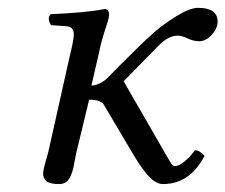

<svg xmlns="http://www.w3.org/2000/svg" viewBox="-20 -459 574 489"><path d="M231 -319.8 212.9 -241.2Q223.1 -241.2 233.6 -246.6Q244.1 -252 248.8 -255.9Q253.4 -259.8 265.6 -272.5Q277.8 -285.2 278.8 -286.1L330.1 -336.9Q351.1 -357.9 373.8 -377.7Q396.5 -397.5 429.9 -418.2Q463.4 -439 484.9 -439Q534.2 -439 534.2 -403.8Q534.2 -386.7 519.3 -370.4Q504.4 -354 487.8 -354Q472.7 -354 457.8 -361.1Q442.9 -368.2 432.1 -368.2Q408.2 -368.2 381.8 -340.8L294.9 -252L394 -80.1Q397 -75.2 401.9 -66.4Q407.7 -56.2 410.2 -52Q412.6 -47.9 415.8 -43.2Q418.9 -38.6 420.9 -37.4Q422.9 -36.1 424.8 -36.1Q437 -36.1 452.1 -49.6Q467.3 -63 476.1 -76.2Q488.8 -76.2 501 -62Q463.4 9.8 395 9.8Q384.3 9.8 373.5 2.7Q362.8 -4.4 352.3 -17.6Q341.8 -30.8 335.2 -40.5Q328.6 -50.3 319.8 -64.9L244.1 -192.9Q236.3 -205.1 207 -205.1L174.8 -71.8Q173.3 -66.4 171.1 -53.5Q168.9 -40.5 166.7 -31.2Q164.6 -22 160.4 -11.7Q156.2 -1.5 148.9 4.2Q141.6 9.8 130.9 9.8Q107.9 9.8 98.9 2.9Q89.8 -3.9 89.8 -17.1Q89.8 -22 92.3 -32.5Q94.7 -43 98.4 -55.7Q102.1 -68.4 103 -71.8L157.2 -314Q168 -357.9 168 -371.1Q168 -390.6 149.9 -392.1L109.9 -395Q99.1 -411.6 108.9 -422.9Q202.1 -426.8 246.1 -436Q257.8 -436 257.8 -420.9Q257.8 -415 254.2 -403.8Q250.5 -392.6 243.4 -369.6Q236.3 -346.7 231 -319.8Z"/></svg>

Font: Common Serif
Style: Italic
Weight: 400
Italic angle: -12°
Designer: Philipp H. Poll, Khaled Hosny
Foundry: Stefan Peev, Context Ltd.
Version: Version 1.026